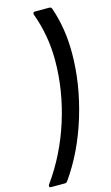

<svg xmlns="http://www.w3.org/2000/svg" viewBox="-186 -923 630 1086"><g transform="rotate(-15 129.0 -380.5)"><path d="M-29 111Q-40 111 -40 103Q-40 99 -37 94Q67 -51 122.5 -226.5Q178 -402 178 -577Q178 -722 129 -856Q128 -858 128 -862Q128 -872 140 -872H222Q235 -872 238 -861Q281 -738 281 -594Q281 -413 224.5 -227Q168 -41 67 102Q61 111 51 111Z"/></g></svg>

Font: Open Sauce Two SemiBold Italic
Style: Regular
Weight: 600
Italic angle: -10°
Designer: Alfredo Marco Pradil
Foundry: Creative Sauce Fz LLC
Version: Version 1.477